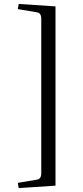

<svg xmlns="http://www.w3.org/2000/svg" viewBox="-20 -750 420 968"><path d="M69.8 171.9 166 155.8Q188 152.8 188 124V-655.8Q188 -685.1 166 -688L69.8 -704.1L74.2 -730L259.8 -717.8V186L74.2 198.2Z"/></svg>

Font: Flanker Steampunk
Style: Regular
Weight: 400
Designer: Alexey Kryukov, Leonardo Di Lena
Foundry: Alexey Kryukov, Leonardo Di Lena
Version: 1.210